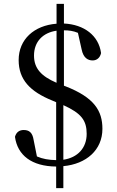

<svg xmlns="http://www.w3.org/2000/svg" viewBox="-20 -842 601 988"><path d="M269 126H306V13C424 2 507 -70 507 -179C507 -271 466 -340 317 -398L309 -401V-686C335 -686 357 -683 381 -673L400 -588C409 -543 433 -531 457 -531C477 -531 495 -544 500 -569C488 -659 413 -716 309 -721V-822H271V-720C155 -711 76 -639 76 -533C76 -432 135 -371 248 -325L269 -316V-18C230 -19 200 -24 170 -37L153 -122C147 -161 129 -173 102 -173C81 -173 64 -163 57 -138C70 -43 143 14 269 15ZM306 -301C399 -259 426 -222 426 -153C426 -81 380 -31 306 -20ZM271 -416C192 -450 155 -490 155 -556C155 -628 201 -674 271 -684Z"/></svg>

Font: Noto Serif JP Medium
Style: Regular
Weight: 500
Designer: Ryoko NISHIZUKA 西塚涼子 (kana & ideographs); Frank Grießhammer (Latin, Greek & Cyrillic); Wenlong ZHANG 张文龙 (bopomofo); San
Foundry: Adobe
Version: Version 2.001;hotconv 1.1.0;makeotfexe 2.6.0